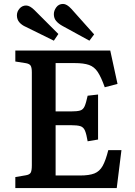

<svg xmlns="http://www.w3.org/2000/svg" viewBox="-20 -957 686 977"><path d="M58 0V-56L111 -65Q130 -68 136 -78Q142 -88 142 -116V-589Q142 -614 135.5 -623.5Q129 -633 109 -636L58 -644V-700H541L578 -530L513 -513Q495 -564 477.5 -590.5Q460 -617 433 -626.5Q406 -636 360 -636H263V-390H340Q372 -390 387.5 -394.5Q403 -399 410.5 -416Q418 -433 426 -470L479 -476V-247L426 -238Q420 -274 412.5 -292Q405 -310 389 -315Q373 -320 340 -320H263V-64H387Q434 -64 460.5 -74.5Q487 -85 502.5 -113Q518 -141 531 -193H598L574 0ZM435 -750 298 -825Q278 -836 266 -850Q254 -864 254 -885Q254 -903 266.5 -920Q279 -937 301 -937Q320 -937 343 -912L459 -782ZM254 -750 112 -820Q91 -829 78.5 -843.5Q66 -858 66 -879Q66 -898 79.5 -913.5Q93 -929 113 -929Q132 -929 156 -905L277 -784Z"/></svg>

Font: Literata 12pt Medium
Style: Regular
Weight: 500
Designer: Latin by Veronika Burian and Jose Scaglione. Greek by Irene Vlachou. Cyrillic by Vera Evstafieva.
Foundry: TypeTogether
Version: Version 3.002